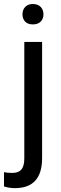

<svg xmlns="http://www.w3.org/2000/svg" viewBox="-52 -741 311 974"><path d="M62 -668.5C62 -653.8 66.4 -641.6 75.2 -631.8C84 -622.1 97.2 -617.2 114.7 -617.2C132.3 -617.2 145.5 -622.1 154.8 -631.8C164.1 -641.6 168.5 -653.8 168.5 -668.5C168.5 -697.8 149.9 -720.7 114.7 -720.7C80.1 -720.7 62 -697.3 62 -668.5ZM71.3 -528.3V63C71.3 117.2 49.8 136.2 9.3 136.2C-7.8 136.2 -21.5 134.8 -31.7 132.3V204.6C-14.6 210.4 3.4 213.4 23.4 213.4C115.7 213.4 161.6 162.6 161.6 61V-528.3Z"/></svg>

Font: Roboto
Style: Regular
Weight: 400
Designer: Google
Version: Version 2.137; 2017